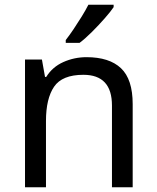

<svg xmlns="http://www.w3.org/2000/svg" viewBox="-20 -879 658 806"><path d="M343 -639Q439 -639 488 -592.5Q537 -546 537 -442V-93H450V-436Q450 -565 330 -565Q241 -565 207 -515Q173 -465 173 -371V-93H85V-629H156L169 -556H174Q200 -598 246 -618.5Q292 -639 343 -639ZM457 -849Q445 -831 420 -802.5Q395 -774 366.5 -745.5Q338 -717 314 -699H256V-711Q271 -730 288.5 -756Q306 -782 323 -809.5Q340 -837 351 -859H457Z"/></svg>

Font: Noto Sans Telugu UI
Style: Regular
Weight: 400
Designer: Jelle Bosma - Monotype Design Team
Foundry: Monotype Imaging Inc.
Version: Version 2.005; ttfautohint (v1.8.4.7-5d5b)